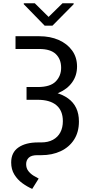

<svg xmlns="http://www.w3.org/2000/svg" viewBox="-20 -952 557 1190"><path d="M76.2 -727.5H223.6Q291.5 -727.5 344.2 -704.1Q397 -680.7 427.2 -638.7Q457.5 -596.7 457.5 -540Q457.5 -483.9 427.2 -441.7Q397 -399.4 342.5 -376Q288.1 -352.5 215.8 -352.5H144.5V-412.6H213.9Q291.5 -412.6 325.2 -447Q358.9 -481.4 358.9 -531.7Q358.9 -585.4 325.9 -616.9Q293 -648.4 223.6 -648.4H76.2ZM144.5 -390.6H215.8Q335 -390.6 402.1 -342Q469.2 -293.5 469.2 -199.2Q469.2 -133.3 439 -86.4Q408.7 -39.6 356 -14.9Q303.2 9.8 235.8 9.8H210.9Q174.3 9.8 158.2 25.4Q142.1 41 142.1 65.4Q142.1 90.8 155.8 108.2Q169.4 125.5 187.7 136.7Q206.1 147.9 219.7 154.8L179.7 218.8Q148.4 205.1 118.4 183.3Q88.4 161.6 68.8 129.6Q49.3 97.7 49.3 55.2Q49.3 -7.3 94.5 -38.3Q139.6 -69.3 215.8 -69.3H235.4Q278.3 -69.3 308.3 -85.7Q338.4 -102.1 354 -131.6Q369.6 -161.1 369.6 -201.2Q369.6 -266.1 329.6 -299.8Q289.6 -333.5 213.9 -333.5H144.5ZM195.8 -931.6 281.2 -847.2 367.2 -931.6H436.5V-925.8L305.2 -793H256.8L127.4 -925.8V-931.6Z"/></svg>

Font: Inter 28pt
Style: Regular
Weight: 400
Designer: Rasmus Andersson
Foundry: rsms
Version: Version 4.001;git-66647c0bb